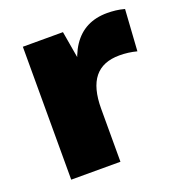

<svg xmlns="http://www.w3.org/2000/svg" viewBox="-105 -642 689 733"><g transform="rotate(-20 239.0 -275.5)"><path d="M62 -540H225L262 -324V0H62ZM219 -265Q219 -407 267 -479Q315 -551 408 -551Q425 -551 442.5 -549Q460 -547 478 -542L467 -374Q433 -383 397 -383Q329 -383 295.5 -341.5Q262 -300 262 -215Z"/></g></svg>

Font: Pathway Extreme 28pt ExtraBold
Style: Regular
Weight: 800
Designer: Eduardo Rodriguez Tunni
Foundry: Eduardo Rodriguez Tunni
Version: Version 1.001;gftools[0.9.26]